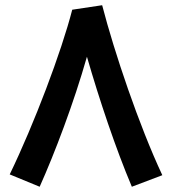

<svg xmlns="http://www.w3.org/2000/svg" viewBox="-20 -697 655 731"><path d="M131 14C188 -113 261 -305 311 -481C358 -318 421 -130 482 14L598 -30C509 -220 415 -499 369 -677H368L255 -660C214 -500 110 -225 17 -33Z"/></svg>

Font: Noto Sans Arabic UI SmBd
Style: Regular
Weight: 600
Designer: Monotype Design Team, Nadine Chahine and Nizar Qandah
Foundry: Monotype Imaging Inc.
Version: Version 2.010